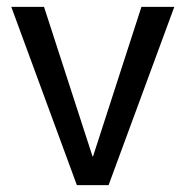

<svg xmlns="http://www.w3.org/2000/svg" viewBox="-20 -540 541 560"><path d="M12.9 -520H108.4L249.9 -83.7H251.3L392.5 -520H488.4L296.7 0H204.2Z"/></svg>

Font: Murecho Thin
Style: Regular
Weight: 100
Designer: Neil Summerour
Foundry: Positype
Version: Version 1.010